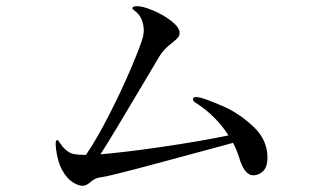

<svg xmlns="http://www.w3.org/2000/svg" viewBox="-20 -698 1040 621"><path d="M845 -189Q845 -157 830.5 -144Q816 -131 800 -131Q784 -131 772.5 -146.5Q761 -162 754 -187Q746 -212 734 -236Q635 -209 484 -168.5Q333 -128 309 -125Q294 -123 286 -118.5Q278 -114 270 -107Q258 -97 248 -97Q233 -97 214.5 -109Q196 -121 181 -148Q166 -175 161 -218L160 -232Q160 -245 165 -245Q168 -245 173 -237Q178 -229 185 -221Q197 -208 209.5 -202.5Q222 -197 258 -197Q293 -248 334 -328.5Q375 -409 406 -482.5Q437 -556 443 -581Q445 -593 445 -599Q445 -616 439.5 -631Q434 -646 426 -654Q421 -659 414.5 -664Q408 -669 408 -671Q408 -678 424 -678Q442 -678 475.5 -664Q509 -650 535 -629.5Q561 -609 561 -591Q561 -583 555 -576Q549 -569 536 -559Q510 -539 497 -518L450 -439Q340 -253 305 -199Q381 -205 504 -223Q627 -241 719 -260Q681 -320 620 -361Q619 -362 611.5 -366.5Q604 -371 604 -377Q604 -384 614 -384Q619 -384 629 -382Q657 -374 705.5 -352.5Q754 -331 799.5 -288.5Q845 -246 845 -189Z"/></svg>

Font: Shippori Mincho
Style: Regular
Weight: 400
Designer: FONTDASU
Foundry: FONTDASU / Google Inc. / but / Adobe
Version: Version 3.110; ttfautohint (v1.8.3)